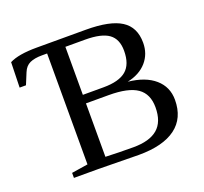

<svg xmlns="http://www.w3.org/2000/svg" viewBox="-115 -791 990 930"><g transform="rotate(-20 380.0 -326.0)"><path d="M554.7 -496.1Q554.7 -556.2 517.1 -583.5Q479.5 -610.8 395 -610.8H293.9V-363.3H400.9Q480 -363.3 517.3 -394.5Q554.7 -425.8 554.7 -496.1ZM604 -186.5Q604 -255.4 558.1 -287.4Q512.2 -319.3 411.1 -319.3H293.9V-43.9Q361.3 -41 437.5 -41Q521 -41 562.5 -76.4Q604 -111.8 604 -186.5ZM705.1 -188.5Q705.1 -94.2 639.9 -45.7Q574.7 2.9 449.7 2.9L240.7 0H115.7V-25.9L199.7 -39.1V-610.8H173.3Q134.8 -610.8 110.8 -599.9Q86.9 -588.9 75.2 -560.1L50.8 -501H18.1L21.5 -630.9Q67.9 -654.8 161.6 -654.8H415Q539.6 -654.8 597.2 -617.9Q654.8 -581.1 654.8 -501Q654.8 -443.4 619.4 -402.8Q584 -362.3 520 -348.6Q608.4 -339.4 656.7 -297.1Q705.1 -254.9 705.1 -188.5Z"/></g></svg>

Font: Liberation Serif
Style: Regular
Weight: 400
Designer: Steve Matteson
Foundry: Ascender Corporation
Version: Version 2.1.5